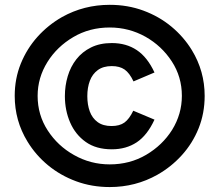

<svg xmlns="http://www.w3.org/2000/svg" viewBox="-20 -751 910 796"><path d="M435 24.5Q360.5 24.5 295.5 0.5Q230.5 -23.5 179.2 -65.8Q128 -108 94 -164Q41 -250.5 41 -353.5Q41 -425 66.2 -487.2Q91.5 -549.5 135.5 -598.5Q179.5 -647.5 237.5 -680.5Q328 -731 435 -731Q509.5 -731 574.5 -707Q639.5 -683 690.5 -640.8Q741.5 -598.5 775.5 -543Q828.5 -456 828.5 -353.5Q828.5 -281.5 803.5 -219.2Q778.5 -157 734.2 -108Q690 -59 632.5 -26.5Q542 24.5 435 24.5ZM435 -69.5Q518.5 -69.5 586 -109.2Q653.5 -149 693.5 -212.5Q734 -278 734 -353.5Q734 -432.5 692.2 -496.5Q650.5 -560.5 583.5 -598.5Q514.5 -637 435 -637Q351 -637 283.8 -597.2Q216.5 -557.5 177 -494.5Q136 -429 136 -353.5Q136 -274.5 177.8 -210.2Q219.5 -146 286.5 -108.5Q355 -69.5 435 -69.5ZM443.5 -132Q378.5 -132 335.5 -162.5Q292.5 -193 270.8 -243.2Q249 -293.5 249 -352.5Q249 -395.5 260.8 -435Q272.5 -474.5 296.5 -505.2Q320.5 -536 357.2 -554.2Q394 -572.5 443.5 -572.5Q503.5 -572.5 547.2 -543.2Q591 -514 620.5 -450.5L533.5 -413.5Q517 -448.5 496.5 -462.8Q476 -477 443.5 -477Q408 -477 385.5 -460.5Q363 -444 352.5 -416Q342 -388 342 -352.5Q342 -317 352.2 -289Q362.5 -261 384.8 -244.8Q407 -228.5 442.5 -228.5Q476 -228.5 496 -243Q516 -257.5 532.5 -292L620.5 -255Q590.5 -190 546.8 -161Q503 -132 443.5 -132Z"/></svg>

Font: Acari Sans
Style: Bold
Weight: 700
Designer: Alfredo Marco Pradil and Stefan Peev (font) & Cristiano Sobral (main changes)
Foundry: Alfredo Marco Pradil and Stefan Peev (font) & Cristiano Sobral (main changes)
Version: Version 1.063; ttfautohint (v1.8.3)